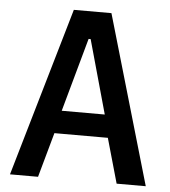

<svg xmlns="http://www.w3.org/2000/svg" viewBox="-51 -744 702 791"><g transform="rotate(5 300.0 -349.0)"><path d="M581 0H460.5L408 -185H187L135.5 0H19.5L222.5 -698H378ZM387 -279.5 302 -584H293.5L209 -279.5Z"/></g></svg>

Font: Lilex Medium
Style: Regular
Weight: 500
Designer: Mike Abbink, Paul van der Laan, Pieter van Rosmalen, Mikhael Khrustik
Foundry: Mikhael Khrustik
Version: Version 1.100